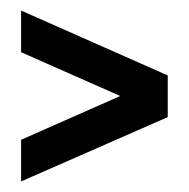

<svg xmlns="http://www.w3.org/2000/svg" viewBox="-20 -420 359 364"><path d="M298 -198 20 -76V-155L208 -238L20 -321V-400L298 -277Z"/></svg>

Font: Googee
Style: Regular
Weight: 400
Designer: Peter Wiegel
Foundry: CATFonts Peter Wiegel
Version: 1.000